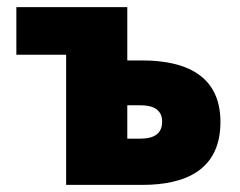

<svg xmlns="http://www.w3.org/2000/svg" viewBox="-20 -520 674 540"><path d="M166 0H380C502 0 600 -42 600 -177C600 -308 502 -350 380 -350H338V-500H26V-366H166ZM338 -130V-224H374C416 -224 436 -208 436 -178C436 -146 416 -130 374 -130Z"/></svg>

Font: Source Sans Pro Black
Style: Regular
Weight: 900
Designer: Paul D. Hunt
Foundry: Adobe Systems Incorporated
Version: Version 3.006;hotconv 1.0.111;makeotfexe 2.5.65597